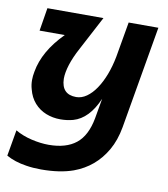

<svg xmlns="http://www.w3.org/2000/svg" viewBox="-79 -473 661 754"><g transform="rotate(10 251.5 -96.0)"><path d="M134.5 217.5Q102.5 217.5 75 213Q28.5 206 -5 187L13 83Q42 100 78.5 108.5Q115 117 147 117Q216.5 117 256.2 85.2Q296 53.5 309 -17.5L323 -97.5Q287 -13.5 225.5 4Q201.5 10.5 175 10.5Q144.5 10.5 117.5 -0.2Q90.5 -11 71.2 -32.8Q52 -54.5 44 -86.5Q39 -103.5 39 -122.5Q39 -138.5 42.5 -156Q57 -240 135 -318.5H34.5L49.5 -410.5H273L201.5 -275Q181.5 -238 171.2 -205.8Q161 -173.5 161 -149Q162.5 -86.5 221 -86.5Q242.5 -86.5 262.5 -100.5Q282.5 -114.5 299.2 -139.2Q316 -164 328.8 -197.2Q341.5 -230.5 349 -269.5L373.5 -410.5H492L421.5 -1.5Q412 52 389.5 91Q345.5 168 262.5 198.5Q209.5 217.5 134.5 217.5Z"/></g></svg>

Font: Lucymar Sans SemiBold
Style: Italic
Weight: 600
Italic angle: -10°
Foundry: The League of Moveable Type (original font) / Main changes by Cristiano Sobral with portions from Mirco Monsees
Version: Version 2.00;August 30, 2020;FontCreator 13.0.0.2681 64-bit